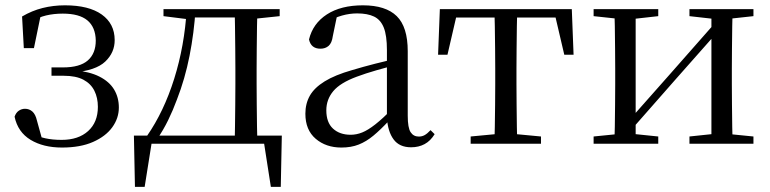

<svg xmlns="http://www.w3.org/2000/svg" viewBox="-20 -551 2953 736"><path d="M217.6 14.6Q146.2 14.6 97.3 -14.9Q48.4 -44.5 35.9 -103.6Q41.2 -119.3 52.2 -126.7Q63.2 -134 75.8 -134Q92.1 -134 104.1 -123.5Q116.1 -112.9 121.6 -88.9L144.1 -7.5L95.8 -42.1Q125.9 -26.9 153.6 -20.9Q181.3 -14.8 216.3 -14.8Q280.6 -14.8 317.9 -48.7Q355.2 -82.5 355.2 -141.5Q355.2 -176.1 341.8 -203.1Q328.4 -230.1 299.9 -245.3Q271.3 -260.6 224 -260.6H177.4V-292.6H221.6Q286.2 -292.6 316.7 -319.4Q347.3 -346.3 347.1 -396.1Q346.1 -446.9 315 -472.9Q283.9 -498.8 220.8 -498.8Q186.2 -498.8 156.4 -491.7Q126.6 -484.6 97 -466.1L137 -497.1L110.1 -366.5H71.3L64.6 -487.8Q102.3 -510 143.2 -520.3Q184.1 -530.6 229 -530.6Q320.5 -530.6 370 -495.4Q419.4 -460.1 419.6 -397.7Q419.9 -349.6 383.4 -314.9Q346.9 -280.3 260.8 -273.2L262.6 -282Q323 -276.8 361.1 -257.4Q399.2 -238.1 417.4 -207.8Q435.6 -177.5 435.6 -138.7Q435.6 -98 410.4 -63.1Q385.1 -28.2 336.5 -6.8Q288 14.6 217.6 14.6Z M1014.9 0H539.9L564.2 -21.1L534.5 165.4H497.3L493.3 -31.1H1060.3L1056.3 165.4H1018.3L989.2 -21.5ZM879.1 0Q880.3 -24.4 880.8 -65.3Q881.3 -106.3 881.8 -150.3Q882.3 -194.3 882.3 -228.5V-288.3Q882.3 -321.7 881.8 -365.7Q881.3 -409.7 880.8 -450.7Q880.3 -491.8 879.1 -516H966.7Q965.7 -491.8 965.2 -450.7Q964.7 -409.7 964.2 -365.7Q963.7 -321.7 963.7 -288.3V-228.5Q963.7 -194.3 964.2 -150.3Q964.7 -106.3 965.2 -65.3Q965.7 -24.4 966.7 0ZM606.7 -489.1V-516H708.7V-477.4H699.6ZM924.1 -477.4V-516H1052.1V-489.1L940.5 -477.4ZM543.8 -30.4Q608.2 -123.1 647.8 -249.2Q687.4 -375.4 695.8 -516H729.6Q724 -425.3 706.6 -337.1Q689.2 -248.8 658.2 -169.3Q643.3 -128.8 624.7 -90.6Q606.1 -52.5 583.1 -19.1V-6.8ZM708.7 -484.1V-516H925.9V-484.1Z M1288.7 14.6Q1229.5 14.6 1190.1 -19.1Q1150.6 -52.8 1150.6 -115.1Q1150.6 -153.9 1167.8 -184.3Q1184.9 -214.6 1224.4 -239Q1263.9 -263.5 1329.9 -282.3Q1371.8 -294.9 1417.8 -306.7Q1463.8 -318.5 1503.8 -327.7V-303.3Q1463.8 -293.3 1422.7 -281.5Q1381.6 -269.7 1347.6 -257Q1284.3 -233.6 1257.6 -201.7Q1230.9 -169.7 1230.9 -128.2Q1230.9 -81.6 1256.5 -58Q1282.2 -34.4 1324.1 -34.4Q1346.6 -34.4 1368.6 -43.3Q1390.6 -52.2 1418.7 -74.2Q1446.7 -96.3 1484.8 -134.4L1493.5 -87.1H1469.9Q1438.7 -53.7 1411.5 -31.1Q1384.2 -8.4 1355.1 3.1Q1326 14.6 1288.7 14.6ZM1555.8 13.6Q1511.1 13.6 1488.8 -16.6Q1466.5 -46.7 1463.2 -99.7V-103.3V-359Q1463.2 -415 1451.1 -445.3Q1438.9 -475.6 1413.7 -487.6Q1388.6 -499.6 1349 -499.6Q1320.3 -499.6 1291.1 -491.4Q1261.9 -483.2 1228.7 -464.7L1272.2 -491.9L1255.8 -412.7Q1252.2 -386 1239.7 -375.2Q1227.1 -364.3 1208.4 -364.3Q1172.2 -364.3 1164.5 -399.7Q1179.4 -461 1233.1 -495.8Q1286.8 -530.6 1371.2 -530.6Q1458.5 -530.6 1500.8 -489.2Q1543 -447.8 1543 -354.6V-107.7Q1543 -60.8 1554.1 -44.2Q1565.1 -27.5 1585.4 -27.5Q1598 -27.5 1608 -33.2Q1618 -38.8 1630.4 -52.1L1646.1 -36.7Q1630.2 -10.7 1607.6 1.4Q1585 13.6 1555.8 13.6Z M1659.3 -341.2 1666.1 -516H2171.9L2178.7 -341.2H2143.1L2102.8 -513.4L2145.2 -483.7H1692.7L1735.2 -513.4L1695.3 -341.2ZM1784.2 0V-27.8L1898.9 -38.6H1939.3L2053.8 -27.8V0ZM1875.2 0Q1876.2 -24.4 1876.8 -65.3Q1877.4 -106.3 1877.9 -150.3Q1878.4 -194.3 1878.4 -228.5V-288.3Q1878.4 -321.7 1877.9 -365.7Q1877.4 -409.7 1876.8 -450.7Q1876.2 -491.8 1875.2 -516H1962.8Q1961.8 -491.8 1961.3 -450.7Q1960.8 -409.7 1960.3 -365.7Q1959.8 -321.7 1959.8 -288.3V-228.5Q1959.8 -194.3 1960.3 -150.3Q1960.8 -106.3 1961.3 -65.3Q1961.8 -24.4 1962.8 0Z M2255.5 0V-27.8L2363.7 -38.6H2398.3L2503.3 -27.8V0ZM2622.9 0V-27.8L2725.6 -38.6H2760L2868.2 -27.8V0ZM2335.1 0Q2336.3 -24.4 2336.8 -65.3Q2337.3 -106.3 2337.8 -150.3Q2338.3 -194.3 2338.3 -228.5V-288.3Q2338.3 -321.7 2337.8 -365.7Q2337.3 -409.7 2336.8 -450.7Q2336.3 -491.8 2335.1 -516H2416.7V0ZM2394.1 -46.9 2358.9 -65.8H2370.3L2547.2 -265.6L2728 -470.9L2761.7 -451H2750.4L2572.1 -249.4ZM2707.1 0V-516H2788.4Q2787.4 -491.8 2786.9 -450.7Q2786.4 -409.7 2785.9 -365.7Q2785.4 -321.7 2785.4 -288.3V-228.5Q2785.4 -194.3 2785.9 -150.3Q2786.4 -106.3 2786.9 -65.3Q2787.4 -24.4 2788.4 0ZM2255.5 -489.1V-516H2503.3V-489.1L2399.1 -477.4H2364.7ZM2622.9 -489.1V-516H2868.2V-489.1L2760.8 -477.4H2726.4Z"/></svg>

Font: Noto Serif HK
Style: Regular
Weight: 200
Designer: Ryoko NISHIZUKA 西塚涼子 (kana & ideographs); Frank Grießhammer (Latin, Greek & Cyrillic); Wenlong ZHANG 张文龙 (bopomofo); San
Foundry: Adobe
Version: Version 2.001;hotconv 1.1.0;makeotfexe 2.6.0